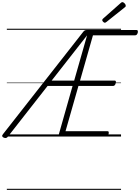

<svg xmlns="http://www.w3.org/2000/svg" viewBox="-64 -1279 1312 1799"><path d="M929 0H511Q496 0 490 -5.5Q484 -11 488 -23L616 -474H382L11 0Q3 11 -6.5 13.5Q-16 16 -28 11Q-40 6 -43 -2Q-46 -10 -36 -22L716 -981Q723 -990 730.5 -994Q738 -998 751 -998H1214Q1224 -998 1226.5 -991.5Q1229 -985 1227 -973Q1223 -960 1217 -954Q1211 -948 1201 -948H807L686 -524H1011Q1018 -524 1021 -518Q1024 -512 1020 -499Q1017 -486 1010.5 -480Q1004 -474 997 -474H671L550 -50H941Q952 -50 954 -44Q956 -38 954 -25Q950 -12 944 -6Q938 0 929 0ZM420 -524H631L752 -948ZM919 -1066Q911 -1066 902.5 -1074.5Q894 -1083 894 -1090Q894 -1093 895 -1096Q896 -1099 900 -1103L1066 -1250Q1071 -1253 1074 -1256Q1077 -1259 1082 -1259Q1089 -1259 1096.5 -1253.5Q1104 -1248 1109 -1240.5Q1114 -1233 1114 -1226Q1114 -1222 1113 -1218.5Q1112 -1215 1106 -1211L933 -1073Q928 -1070 925 -1068Q922 -1066 919 -1066ZM0 490H1070V500H0ZM0 -20H1070V0H0ZM0 -505H1070V-500H0ZM0 -1010H1070V-1000H0Z"/></svg>

Font: Playwrite AU QLD Guides
Style: Regular
Weight: 400
Designer: Veronika Burian, José Scaglione
Foundry: TypeTogether
Version: Version 1.003